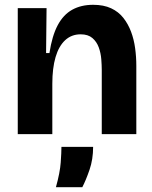

<svg xmlns="http://www.w3.org/2000/svg" viewBox="-20 -559 635 800"><path d="M54 0V-303V-525H174L172 -338H186Q197 -410 220.5 -454Q244 -498 281 -518.5Q318 -539 368 -539Q412 -539 443 -524.5Q474 -510 494 -484.5Q514 -459 526 -427Q538 -395 543 -358.5Q548 -322 548 -285V0H404V-268Q404 -287 402 -312.5Q400 -338 391.5 -361.5Q383 -385 365 -400.5Q347 -416 316 -416Q278 -416 251.5 -391.5Q225 -367 211.5 -321Q198 -275 198 -210V0ZM213 221Q230 160 233 118Q236 76 236 53H368Q368 105 353 148.5Q338 192 323 221Z"/></svg>

Font: Bricolage Grotesque 28pt
Style: Bold
Weight: 700
Designer: Mathieu Triay
Foundry: Atelier Triay
Version: Version 1.000;gftools[0.9.30]